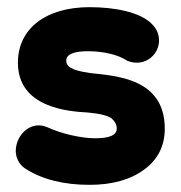

<svg xmlns="http://www.w3.org/2000/svg" viewBox="-20 -500 504 536"><path d="M230 16C293 16 344 2 383 -27C421 -55 440 -93 440 -141C440 -282 303 -288 232 -296C175 -304 165 -316 165 -331C165 -348 185 -357 226 -357C266 -357 309 -348 334 -331C343 -327 352 -325 362 -325C398 -325 424 -355 424 -387C424 -405 417 -421 402 -435C370 -466 301 -480 230 -480C109 -480 30 -421 30 -325C30 -200 169 -189 224 -186C259 -183 282 -177 292 -169C301 -161 306 -152 306 -141C306 -123 286 -114 246 -114C206 -114 151 -127 114 -144C105 -148 97 -150 88 -150C52 -150 24 -115 24 -78C24 -62 32 -41 51 -29C98 1 158 16 230 16Z"/></svg>

Font: Dongle
Style: Bold
Weight: 700
Designer: Yanghee Ryu
Foundry: Yanghee Ryu
Version: Version 2.000